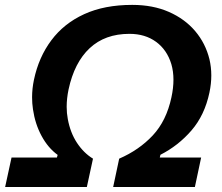

<svg xmlns="http://www.w3.org/2000/svg" viewBox="-40 -746 884 766"><path d="M-19.5 0 6 -117.5H187L190 -128Q151.5 -156 125.8 -203.8Q100 -251.5 91.5 -310Q88 -333.5 88 -358Q88 -392.5 95.5 -428Q114.5 -518 164.8 -585.2Q215 -652.5 295.8 -689.5Q376.5 -726.5 487.5 -726.5Q570 -726.5 633.8 -698.5Q697.5 -670.5 738.8 -621.8Q780 -573 795.5 -510Q803 -478.5 803 -445Q803 -412 795.5 -376.5Q776.5 -286.5 723.8 -225.5Q671 -164.5 600 -128.5L597.5 -117.5H762.5L737.5 0H411.5L435.5 -113Q515 -147.5 569.5 -205.8Q624 -264 644 -358Q652 -395 652 -428Q652 -461.5 643.5 -490.5Q626 -547.5 582.5 -579.2Q539 -611 476.5 -611Q379 -611 317.8 -553.8Q256.5 -496.5 233.5 -389Q226 -353 226 -320Q226 -294.5 230.5 -271Q240.5 -216.5 267.2 -176Q294 -135.5 331 -113L306.5 0Z"/></svg>

Font: Heraclito SemiBold
Style: Italic
Weight: 600
Italic angle: -12°
Designer: Kostas Bartsokas (font) & Cristiano Sobral (main changes)
Foundry: Kostas Bartsokas (font) & Cristiano Sobral (main changes)
Version: Version 1.00;July 8, 2020;FontCreator 13.0.0.2655 64-bit